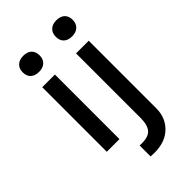

<svg xmlns="http://www.w3.org/2000/svg" viewBox="-280 -823 1104 1104"><g transform="rotate(-45 271.5 -271.0)"><path d="M89 0V-525H192V0ZM70 -665Q70 -695 88.5 -712.5Q107 -730 139 -730Q172 -730 190 -713Q208 -696 208 -665Q208 -635 189.5 -617.5Q171 -600 139 -600Q106 -600 88 -617Q70 -634 70 -665ZM248 197V108Q313 112 338.5 86.5Q364 61 364 -1V-525H467V24Q467 106 409.5 156Q352 206 248 197ZM349 -675Q349 -705 367.5 -722.5Q386 -740 418 -740Q451 -740 469 -723Q487 -706 487 -675Q487 -645 468.5 -627.5Q450 -610 418 -610Q385 -610 367 -627Q349 -644 349 -675Z"/></g></svg>

Font: Easer Grotesk
Style: Regular
Weight: 400
Designer: Boardeaser, Bonnie Shaver-Troup, Thomas Jockin
Foundry: Lexend
Version: Version 1.008;Glyphs 3.1.2 (3151)